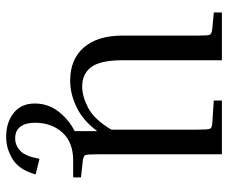

<svg xmlns="http://www.w3.org/2000/svg" viewBox="-80 -456 758 639"><g transform="rotate(90 299.5 -136.0)"><path d="M314 -468V-495H493V-81Q493 -46 496 -40Q499 -34 515 -32L570 -26V0H513Q453 0 420.5 36Q388 72 388 127Q388 158 401 175.5Q414 193 440 193Q464 193 482 175.5Q500 158 508 112L560 125Q545 179 510 201Q475 223 435 223Q387 223 355.5 198Q324 173 324 128Q324 83 351 48.5Q378 14 416 -5V-80Q381 -33 336.5 -11.5Q292 10 248 10Q177 10 137.5 -35.5Q98 -81 98 -164V-414Q98 -449 95 -455Q92 -461 76 -463L21 -468V-495H180V-165Q180 -91 202.5 -60.5Q225 -30 268 -30Q300 -30 338.5 -50Q377 -70 411 -127V-414Q411 -449 408 -455.5Q405 -462 389 -463Z"/></g></svg>

Font: Inria Serif
Style: Regular
Weight: 400
Designer: Black Foundry Team
Foundry: Black Foundry
Version: Version 1.000; ttfautohint (v1.8.3)